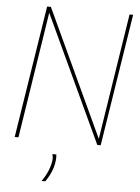

<svg xmlns="http://www.w3.org/2000/svg" viewBox="-61 -751 741 1018"><g transform="rotate(5 309.5 -242.0)"><path d="M37 0 148 -704H168L482 -29L587 -700H606L495 4H477L162 -672L57 0ZM244 73H265Q266 82 266 89.5Q266 97 265 105Q263 125 257 144.5Q251 164 241.5 182.5Q232 201 219 220H199Q221 189 232.5 160Q244 131 247 106Q248 97 247 88.5Q246 80 244 73Z"/></g></svg>

Font: Georama ExtraCondensed Thin Thin
Style: Italic
Weight: 250
Italic angle: -9°
Version: Version 1.001